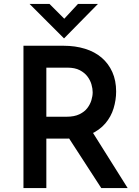

<svg xmlns="http://www.w3.org/2000/svg" viewBox="-20 -962 710 982"><path d="M305 -728Q365 -728 415 -712.5Q465 -697 500 -667Q535 -637 554.5 -593.5Q574 -550 574 -494Q574 -451 561 -408Q548 -365 518.5 -330.5Q489 -296 441 -274.5Q393 -253 322 -253H217V0H100V-728ZM321 -365Q360 -365 386 -377.5Q412 -390 426.5 -409Q441 -428 447.5 -449.5Q454 -471 454 -490Q454 -508 448 -529.5Q442 -551 427.5 -570.5Q413 -590 388 -603Q363 -616 325 -616H217V-365ZM447 -296 633 0H498L308 -293ZM233 -942 321 -854 290 -846 379 -942H481L308 -766H307L131 -942Z"/></svg>

Font: Josefin Sans Thin SemiBold
Style: Regular
Weight: 600
Version: Version 2.000